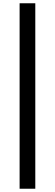

<svg xmlns="http://www.w3.org/2000/svg" viewBox="-20 -871 336 1175"><path d="M100 284V-851H196V284Z"/></svg>

Font: Noto Sans KR Thin
Style: Bold
Weight: 700
Version: Version 2.004-H2;hotconv 1.0.118;makeotfexe 2.5.65603